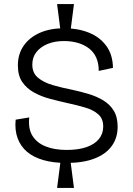

<svg xmlns="http://www.w3.org/2000/svg" viewBox="-20 -801 654 945"><path d="M278 -648 261 -781H344L327 -648ZM261 124 278 -8H327L344 124ZM306 1Q242 1 193.5 -13Q145 -27 113.5 -53.5Q82 -80 67 -120Q52 -160 57 -212L124 -223Q118 -168 139.5 -133Q161 -98 204.5 -80.5Q248 -63 308 -63Q366 -63 406 -77Q446 -91 467 -117Q488 -143 488 -178Q488 -217 463.5 -238.5Q439 -260 400 -271.5Q361 -283 315 -293Q270 -303 226.5 -314.5Q183 -326 147 -346Q111 -366 89.5 -397.5Q68 -429 68 -479Q68 -535 96.5 -576Q125 -617 176 -639.5Q227 -662 296 -662Q363 -662 417 -640.5Q471 -619 503 -575.5Q535 -532 536 -467L466 -452Q466 -489 454 -516.5Q442 -544 419 -562Q396 -580 364.5 -589.5Q333 -599 294 -599Q249 -599 214 -584.5Q179 -570 159 -544.5Q139 -519 139 -483Q139 -442 167 -418.5Q195 -395 240 -382Q285 -369 336 -359Q378 -350 417.5 -338Q457 -326 489 -306.5Q521 -287 540 -256Q559 -225 559 -177Q559 -123 530.5 -83Q502 -43 446 -21Q390 1 306 1Z"/></svg>

Font: Bricolage Grotesque Light
Style: Regular
Weight: 300
Designer: Mathieu Triay
Foundry: Atelier Triay
Version: Version 1.000;gftools[0.9.30]